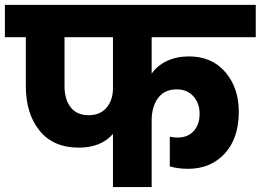

<svg xmlns="http://www.w3.org/2000/svg" viewBox="-37 -760 1059 780"><path d="M323.2 -292Q370.6 -292 396.2 -323Q421.9 -354 421.9 -400.9V-608.9H225.1V-410.2Q225.1 -356.4 250 -324.2Q274.9 -292 323.2 -292ZM-17.1 -608.9V-740.2H1002V-608.9H579.1V-460.9Q602.1 -493.7 641.1 -512.2Q680.2 -530.8 731 -530.8Q823.7 -530.8 878.4 -467Q933.1 -403.3 933.1 -306.2Q933.1 -198.2 876 -136.2Q818.8 -74.2 727.1 -74.2Q687 -74.2 652.8 -84V-205.1Q666 -201.2 685.1 -201.2Q725.6 -201.2 749.8 -227.5Q773.9 -253.9 773.9 -297.9Q773.9 -340.8 748.5 -368.9Q723.1 -397 681.2 -397Q631.3 -397 605.2 -361.8Q579.1 -326.7 579.1 -271V0H421.9V-215.8Q373 -160.2 283.2 -160.2Q179.7 -160.2 123.8 -229.2Q67.9 -298.3 67.9 -410.2V-608.9Z"/></svg>

Font: SVN-Poppins
Style: Bold
Weight: 700
Designer: Ninad Kale (Devanagari), Jonny Pinhorn (Latin)
Foundry: Indian Type Foundry
Version: Version 3.200;PS 1.000;hotconv 16.6.54;makeotf.lib2.5.65590